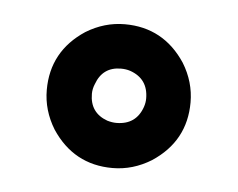

<svg xmlns="http://www.w3.org/2000/svg" viewBox="-30 -702 328 265"><g transform="rotate(5 134.0 -569.5)"><path d="M34.2 -569.3Q34.2 -623 80.1 -653.3Q105.5 -668.9 133.8 -668.9Q187.5 -668.9 217.8 -623Q233.4 -597.7 233.4 -569.3Q233.4 -515.6 187.5 -485.4Q162.1 -469.7 133.8 -469.7Q80.1 -469.7 49.8 -515.6Q34.2 -541 34.2 -569.3ZM96.7 -569.3Q96.7 -543 121.1 -534.2Q127.9 -532.2 133.8 -532.2Q161.1 -532.2 169.9 -557.6Q171.9 -563.5 171.9 -569.3Q171.9 -596.7 146.5 -605.5Q140.6 -607.4 133.8 -607.4Q108.4 -607.4 99.6 -583Q96.7 -576.2 96.7 -569.3Z"/></g></svg>

Font: Post No Bills Colombo
Style: Bold
Weight: 700
Designer: Kosala Senevirathne, Siva Puranthara, Lasantha Premarathna, Tharique Azeez
Foundry: Mooniak
Version: Version 1.220 ; ttfautohint (v1.6)